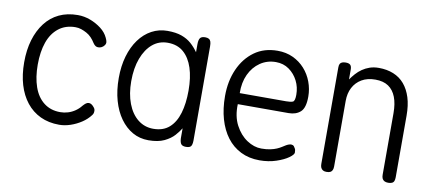

<svg xmlns="http://www.w3.org/2000/svg" viewBox="-51 -639 1857 823"><g transform="rotate(10 877.0 -227.5)"><path d="M234 11Q188 11 152 -6Q116 -23 91 -54.5Q66 -86 53 -129.5Q40 -173 40 -227Q40 -281 53 -324.5Q66 -368 90.5 -400Q115 -432 150.5 -449Q186 -466 232 -466Q260 -466 286.5 -456Q313 -446 334.5 -429.5Q356 -413 366 -391Q371 -381 372 -373.5Q373 -366 368 -359Q363 -352 356 -348.5Q349 -345 342 -345Q329 -344 319 -359Q311 -372 301.5 -382Q292 -392 280 -398.5Q268 -405 256 -409Q244 -413 231 -413Q188 -413 158 -389.5Q128 -366 113.5 -324.5Q99 -283 99 -227Q99 -172 113.5 -130.5Q128 -89 157.5 -66Q187 -43 229 -43Q246 -43 262.5 -48Q279 -53 293.5 -63Q308 -73 318 -86Q325 -94 331 -98.5Q337 -103 344 -103Q350 -103 356 -99Q362 -95 368 -87Q372 -82 372.5 -76.5Q373 -71 372 -65.5Q371 -60 367 -55Q352 -35 330 -20.5Q308 -6 283 2.5Q258 11 234 11Z M786 10Q771 10 765 3Q759 -4 758 -22V-66Q749 -51 733.5 -33.5Q718 -16 691 -3Q664 10 622 10Q584 10 553 -7.5Q522 -25 499 -57Q476 -89 463.5 -133Q451 -177 451 -231Q451 -283 463.5 -326Q476 -369 499 -400.5Q522 -432 553.5 -449Q585 -466 622 -466Q659 -466 684 -457Q709 -448 726.5 -432.5Q744 -417 758 -397V-431Q758 -451 764 -459Q770 -467 786 -467Q796 -467 802 -463.5Q808 -460 810.5 -452.5Q813 -445 813 -431V-22Q813 -11 810.5 -3.5Q808 4 802 7Q796 10 786 10ZM634 -42Q677 -42 703.5 -65.5Q730 -89 742.5 -131Q755 -173 755 -229Q755 -286 741.5 -327.5Q728 -369 701 -392.5Q674 -416 632 -416Q594 -416 566 -392.5Q538 -369 522 -326.5Q506 -284 506 -227Q506 -172 522 -130Q538 -88 567 -65Q596 -42 634 -42Z M1106 12Q1060 12 1024 -6Q988 -24 963.5 -56.5Q939 -89 926 -134Q913 -179 913 -234Q913 -299 936 -351Q959 -403 1001 -433.5Q1043 -464 1102 -464Q1139 -464 1169 -450Q1199 -436 1220.5 -412Q1242 -388 1253.5 -357Q1265 -326 1265 -293Q1265 -244 1245.5 -226.5Q1226 -209 1194 -209H973Q971 -156 991 -118Q1011 -80 1042 -59.5Q1073 -39 1105 -39Q1127 -39 1143.5 -42.5Q1160 -46 1171.5 -51Q1183 -56 1191.5 -61.5Q1200 -67 1207.5 -71.5Q1215 -76 1224 -78Q1230 -79 1235.5 -77Q1241 -75 1243 -70Q1248 -63 1249 -58.5Q1250 -54 1250 -47Q1250 -38 1230.5 -24Q1211 -10 1178 1Q1145 12 1106 12ZM973 -257H1175Q1195 -257 1204 -261Q1213 -265 1213 -292Q1213 -325 1199 -352.5Q1185 -380 1160.5 -397.5Q1136 -415 1103 -415Q1065 -415 1035 -394.5Q1005 -374 988.5 -338.5Q972 -303 973 -257Z M1397 11Q1388 11 1382 7.5Q1376 4 1373 -2.5Q1370 -9 1370 -19V-439Q1370 -449 1373 -454.5Q1376 -460 1382.5 -462.5Q1389 -465 1398 -465Q1405 -465 1410 -463.5Q1415 -462 1418 -459Q1421 -456 1422.5 -451Q1424 -446 1424 -439V-396Q1433 -409 1444.5 -422Q1456 -435 1470.5 -445Q1485 -455 1502.5 -461Q1520 -467 1542 -467Q1577 -467 1605.5 -455.5Q1634 -444 1653.5 -421Q1673 -398 1683.5 -364.5Q1694 -331 1694 -286V-18Q1694 -8 1691.5 -1.5Q1689 5 1682.5 8Q1676 11 1666 11Q1656 11 1649.5 7.5Q1643 4 1640 -2.5Q1637 -9 1637 -19V-287Q1637 -328 1626 -356.5Q1615 -385 1593 -400Q1571 -415 1536 -415Q1501 -415 1476.5 -400.5Q1452 -386 1439 -361Q1426 -336 1426 -303V-18Q1426 -8 1423 -1.5Q1420 5 1414 8Q1408 11 1397 11Z"/></g></svg>

Font: Fredoka SemiCondensed Light
Style: Regular
Weight: 300
Width: 4
Designer: Ben Nathan
Foundry: Milena B. Brandão, Ben Nathan
Version: Version 2.001